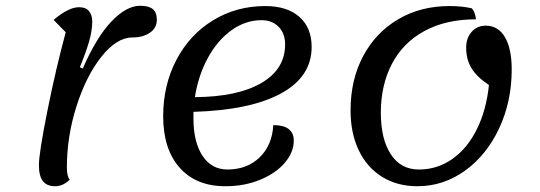

<svg xmlns="http://www.w3.org/2000/svg" viewBox="-20 -621 1873 666"><path d="M115 -48Q115 -90 144.5 -237Q174 -384 208 -509L166 -552Q218 -596 254 -596Q278 -596 289 -582Q300 -568 300 -547Q300 -515 289 -477Q278 -439 257 -388L267 -383Q315 -493 367 -547Q419 -601 466 -601Q496 -601 510 -589.5Q524 -578 524 -552Q524 -524 500 -507.5Q476 -491 439 -491Q385 -491 332 -424.5Q279 -358 245.5 -253Q212 -148 212 -40Q212 -9 222 2Q199 25 171 25Q143 25 129 7.5Q115 -10 115 -48Z M651 -233V-211Q651 -128 682.5 -80.5Q714 -33 769 -33Q837 -33 880.5 -75Q924 -117 928 -187Q999 -187 999 -133Q999 -93 968 -56.5Q937 -20 882.5 2.5Q828 25 762 25Q660 25 603 -39.5Q546 -104 546 -218Q546 -326 592 -413.5Q638 -501 719 -550.5Q800 -600 900 -600Q976 -600 1018.5 -562.5Q1061 -525 1061 -458Q1061 -355 955 -297Q849 -239 651 -233ZM656 -284Q804 -285 886.5 -333Q969 -381 969 -467Q969 -505 946.5 -528Q924 -551 887 -551Q832 -551 783.5 -516.5Q735 -482 701.5 -421Q668 -360 656 -284Z M1196 -238Q1196 -344 1239.5 -426Q1283 -508 1361 -554Q1439 -600 1539 -600Q1584 -600 1617 -592Q1629 -577 1631 -554Q1526 -554 1451.5 -513Q1377 -472 1339 -398.5Q1301 -325 1301 -230Q1301 -139 1335.5 -86Q1370 -33 1433 -33Q1497 -33 1549 -69.5Q1601 -106 1634 -172.5Q1667 -239 1676 -326Q1634 -354 1615.5 -384.5Q1597 -415 1597 -456Q1597 -489 1616 -510.5Q1635 -532 1665 -532Q1708 -532 1731.5 -492Q1755 -452 1755 -380Q1755 -269 1711.5 -176Q1668 -83 1593 -29Q1518 25 1428 25Q1358 25 1305.5 -7.5Q1253 -40 1224.5 -99.5Q1196 -159 1196 -238Z"/></svg>

Font: Lemonada Light
Style: Regular
Weight: 300
Designer: Mohamed Gaber (Arabic) Eduardo Tunni (Latin)
Foundry: Kief Type Foundry
Version: Version 3.006